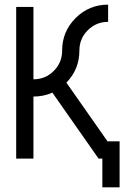

<svg xmlns="http://www.w3.org/2000/svg" viewBox="-20 -674 577 816"><path d="M488.3 122.1H415V0H398.9L202.6 -280.3Q166 -263.7 122.1 -263.7V0H48.8V-644.5H122.1V-336.9Q172.9 -336.9 208.5 -372.6Q244.1 -408.2 244.1 -459Q244.1 -540 301.3 -597.2Q358.4 -654.3 439.5 -654.3V-581.1Q388.7 -581.1 353 -545.4Q317.4 -509.8 317.4 -459Q317.4 -379.4 262.2 -322.8L437 -73.2H488.3Z"/></svg>

Font: Catrinity
Style: Regular
Weight: 400
Designer: Alexander Lange
Foundry: High-Logic / Made with FontCreator
Version: Version 2.090;May 20, 2024;FontCreator 15.0.0.2974 64-bit